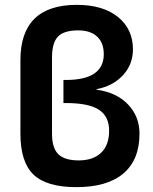

<svg xmlns="http://www.w3.org/2000/svg" viewBox="-20 -760 628 790"><path d="M304 -100Q363 -100 396 -131.5Q429 -163 429 -222Q429 -281 387 -308.5Q345 -336 251 -336H241V-431H251Q407 -431 407 -537Q407 -584 379.5 -609.5Q352 -635 302 -635Q243 -635 218.5 -609.5Q194 -584 194 -523V-210Q194 -151 220 -125.5Q246 -100 304 -100ZM294 10Q172 10 118 -41.5Q64 -93 64 -210V-512Q64 -740 296 -740Q404 -740 465.5 -690Q527 -640 527 -557Q527 -495 486 -450.5Q445 -406 377 -393V-391Q459 -380 506.5 -330.5Q554 -281 554 -210Q554 -103 488 -46.5Q422 10 294 10Z"/></svg>

Font: M PLUS 1p
Style: Bold
Weight: 700
Version: Version 1.062